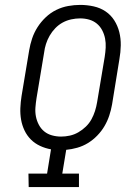

<svg xmlns="http://www.w3.org/2000/svg" viewBox="-20 -763 540 783"><path d="M97 0 96 -55H172L188 -154Q165 -158 143.5 -168Q122 -178 106 -194Q90 -210 80 -231Q70 -252 66 -275Q62 -298 63 -322.5Q64 -347 68 -372L99 -558Q103 -582 111 -606Q119 -630 133 -652Q147 -674 166.5 -692.5Q186 -711 209.5 -722.5Q233 -734 258 -738.5Q283 -743 307 -743Q335 -743 362 -737Q389 -731 410.5 -716.5Q432 -702 446 -680Q460 -658 466.5 -632Q473 -606 472.5 -578Q472 -550 467 -522L437 -337Q433 -314 425.5 -291.5Q418 -269 406 -248.5Q394 -228 376.5 -210Q359 -192 338.5 -179.5Q318 -167 295 -160.5Q272 -154 250 -152L234 -55H302V0ZM229 -206Q247 -206 265 -210Q283 -214 299.5 -223.5Q316 -233 330 -246.5Q344 -260 353 -276.5Q362 -293 367.5 -310.5Q373 -328 376 -346L407 -531Q410 -550 411 -569Q412 -588 408.5 -606Q405 -624 396.5 -640Q388 -656 374.5 -667Q361 -678 343.5 -683Q326 -688 307 -688Q289 -688 270.5 -684Q252 -680 235.5 -671Q219 -662 205.5 -648Q192 -634 182.5 -617.5Q173 -601 167.5 -583.5Q162 -566 160 -549L129 -363Q126 -344 124.5 -325Q123 -306 126.5 -288Q130 -270 138.5 -254Q147 -238 160.5 -227Q174 -216 192 -211Q210 -206 229 -206Z"/></svg>

Font: Iosevka Curly Slab Light
Style: Italic
Weight: 300
Italic angle: -9°
Monospace: yes
Designer: Belleve Invis
Foundry: Belleve Invis
Version: Version 22.1.2; ttfautohint (v1.8.4)